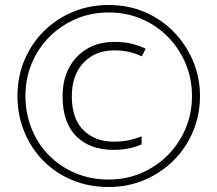

<svg xmlns="http://www.w3.org/2000/svg" viewBox="-20 -742 872 770"><path d="M416 8Q336 8 269 -20Q202 -48 153 -98Q104 -148 77 -214.5Q50 -281 50 -357Q50 -435 78.5 -502Q107 -569 157.5 -618.5Q208 -668 274 -695Q340 -722 416 -722Q495 -722 562 -693Q629 -664 678.5 -612.5Q728 -561 755 -495.5Q782 -430 782 -357Q782 -281 754 -214.5Q726 -148 675.5 -98Q625 -48 558.5 -20Q492 8 416 8ZM416 -22Q487 -22 548 -48.5Q609 -75 654.5 -121.5Q700 -168 725 -228.5Q750 -289 750 -357Q750 -425 725 -485.5Q700 -546 655 -592.5Q610 -639 549 -665.5Q488 -692 416 -692Q345 -692 284.5 -666Q224 -640 178.5 -594.5Q133 -549 107.5 -488Q82 -427 82 -357Q82 -289 106 -228Q130 -167 174.5 -121Q219 -75 280.5 -48.5Q342 -22 416 -22ZM434 -141Q341 -141 286 -195.5Q231 -250 231 -356Q231 -422 257 -470.5Q283 -519 329.5 -546.5Q376 -574 438 -574Q479 -574 508.5 -566.5Q538 -559 564 -547L549 -516Q525 -527 499 -533.5Q473 -540 438 -540Q362 -540 315 -490.5Q268 -441 268 -356Q268 -266 314.5 -220Q361 -174 435 -174Q468 -174 493.5 -179Q519 -184 548 -195V-163Q523 -152 495.5 -146.5Q468 -141 434 -141Z"/></svg>

Font: Noto Sans Lao Looped ExtraLight
Style: Regular
Weight: 200
Designer: Mark Frömberg, Ben Mitchell
Foundry: The Fontpad Ltd
Version: Version 1.002; ttfautohint (v1.8.4.7-5d5b)